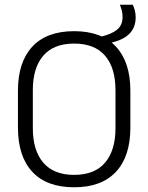

<svg xmlns="http://www.w3.org/2000/svg" viewBox="-20 -782 628 813"><path d="M294 11Q177.5 11 116.8 -54.5Q56 -120 56 -241.5V-398Q56 -519 116.8 -584.5Q177.5 -650 294 -650Q410 -650 471 -584.5Q532 -519 532 -398V-241.5Q532 -120 471 -54.5Q410 11 294 11ZM294 -41.5Q380.5 -41.5 424.8 -93.2Q469 -145 469 -239.5V-400Q469 -495 424.8 -546.2Q380.5 -597.5 294 -597.5Q207.5 -597.5 163.2 -546.2Q119 -495 119 -400V-239.5Q119 -145 163.2 -93.2Q207.5 -41.5 294 -41.5ZM425 -596 406.5 -626.5Q451.5 -637 475.2 -656Q499 -675 499 -710Q499 -724.5 495.8 -737.2Q492.5 -750 487.5 -762H542.5Q547.5 -750 551 -737Q554.5 -724 554.5 -708.5Q554.5 -662.5 523.5 -634.8Q492.5 -607 425 -596Z"/></svg>

Font: Anek Latin Medium Light
Style: Regular
Weight: 300
Version: Version 1.003